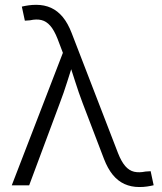

<svg xmlns="http://www.w3.org/2000/svg" viewBox="-20 -754 658 781"><path d="M27.8 0 235.8 -539.1 213.9 -596.7Q200.2 -631.3 184.3 -649.4Q168.5 -667.5 148.4 -672.4Q128.4 -677.2 102.1 -671.4L81.1 -669.9L68.8 -727.1Q80.6 -730 95.7 -732.2Q110.8 -734.4 127 -734.4Q160.6 -734.4 187.5 -722.2Q214.4 -710 235.4 -684.6Q256.3 -659.2 271.5 -619.6L460 -131.3Q473.6 -96.7 489.5 -78.4Q505.4 -60.1 525.6 -55.4Q545.9 -50.8 571.8 -56.2L592.8 -57.6L605 -0.5Q593.3 2.4 578.6 4.6Q564 6.8 546.9 6.8Q513.7 6.8 486.6 -5.4Q459.5 -17.6 438.7 -43Q418 -68.4 402.8 -107.9L316.4 -334Q299.8 -377.9 286.4 -420.4Q272.9 -462.9 258.8 -505.9H280.3Q266.6 -463.9 253.2 -420.7Q239.7 -377.4 223.1 -334L98.6 0Z"/></svg>

Font: Inter 20pt Light
Style: Regular
Weight: 300
Version: Version 4.001;git-66647c0bb